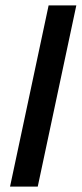

<svg xmlns="http://www.w3.org/2000/svg" viewBox="-20 -687 301 707"><path d="M17 0 159 -667H261L119 0Z"/></svg>

Font: Epunda Sans Medium
Style: Italic
Weight: 500
Italic angle: -12.0243°
Designer: Simon Atzbach
Foundry: typofactur
Version: Version 2.204; ttfautohint (v1.8.4.7-5d5b)